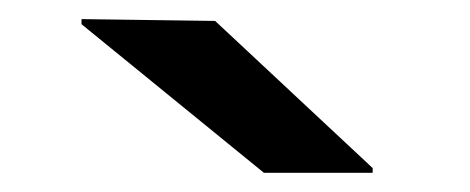

<svg xmlns="http://www.w3.org/2000/svg" viewBox="-20 -785 490 200"><path d="M64.9 -759.8V-765.1L204.1 -763.2L368.2 -609.9V-605H254.9Z"/></svg>

Font: Nacelle SemiBold
Style: Regular
Weight: 600
Designer: Sora Sagano
Foundry: Sora Sagano
Version: Version 1.000;FEAKit 1.0